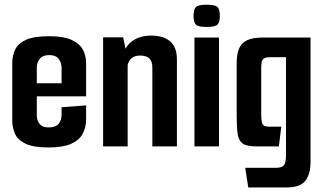

<svg xmlns="http://www.w3.org/2000/svg" viewBox="-20 -632 1401 829"><path d="M189.9 4.7Q124.4 4.7 90.6 -11.3Q56.8 -27.3 44.9 -54.3Q32.9 -81.3 32.9 -112.6V-358.4Q32.9 -390.7 45 -417.2Q57.2 -443.7 91.5 -459.7Q125.7 -475.7 193 -475.7Q253.3 -475.7 287.9 -460.3Q322.5 -445 337.1 -418.8Q351.8 -392.7 351.8 -359.8V-265.9L245.8 -259.2V-340.2Q245.8 -361.4 233.3 -377.8Q220.8 -394.2 192.3 -394.2Q164.2 -394.2 151.5 -378Q138.9 -361.8 138.9 -340.2V-133.4Q138.9 -111.6 151.2 -96.7Q163.5 -81.8 189.3 -81.8Q220.1 -81.8 233 -97.2Q245.8 -112.6 245.8 -136.5V-169L351.8 -177V-116.6Q351.8 -82 337 -54.4Q322.2 -26.7 286.9 -11Q251.6 4.7 189.9 4.7ZM45.5 -216.2V-272.5H351.8V-216.2Z M425.2 -470.7H511.7L522 -421.7Q536.6 -448.6 565.1 -463.5Q593.6 -478.3 633 -478.3Q686.4 -478.3 715.1 -453.1Q743.8 -428 743.8 -376V0H637.8V-340.2Q637.8 -367.7 624.5 -379.9Q611.2 -392.2 585 -392.2Q562.2 -392.2 549.4 -381.6Q536.6 -371.1 531.2 -352.1V0H425.2Z M819.6 0V-470H925.6V0ZM872.2 -515.6Q836.4 -515.6 826 -525.7Q815.6 -535.8 815.6 -563.3Q815.6 -591.5 826 -601.6Q836.4 -611.7 872.2 -611.7Q908.7 -611.7 919 -601.6Q929.2 -591.5 929.2 -563.3Q929.2 -535.8 919 -525.7Q908.7 -515.6 872.2 -515.6Z M1051.9 177.3 1038.7 92.5H1172.7Q1198.1 92.5 1206.4 80.8Q1214.8 69.1 1214.8 39.1V-384.9H1145.1Q1128.3 -384.9 1120.2 -380Q1112.2 -375.1 1110 -364.6Q1107.9 -354 1107.9 -335.5V-137.4Q1107.9 -114.3 1110.9 -103.1Q1113.9 -91.9 1121.4 -88.5Q1128.9 -85.1 1143.4 -85.1H1194.6L1184 0H1084.8Q1045.5 0 1028 -12.3Q1010.5 -24.6 1006.2 -53.3Q1001.9 -81.9 1001.9 -130.3V-357.9Q1001.9 -396.9 1011.9 -421.7Q1021.8 -446.4 1046.8 -458.2Q1071.8 -470 1116.8 -470H1320.8V67.2Q1320.8 120.1 1298.3 148.7Q1275.9 177.3 1218 177.3Z"/></svg>

Font: Smooch Sans Thin
Style: Regular
Weight: 100
Designer: Robert E. Leuschke
Foundry: Robert E. Leuschke
Version: Version 1.010